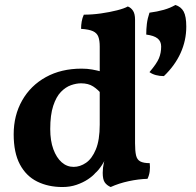

<svg xmlns="http://www.w3.org/2000/svg" viewBox="-20 -743 787 772"><path d="M308 -467Q331 -467 350.5 -463.5Q370 -460 392 -454V-361Q374 -383 354.5 -395.5Q335 -408 306 -408Q287 -408 265.5 -400.5Q244 -393 225 -373.5Q206 -354 194 -317.5Q182 -281 182 -224Q182 -177 194.5 -143Q207 -109 228 -90.5Q249 -72 276 -72Q302 -72 326 -88.5Q350 -105 365.5 -142.5Q381 -180 381 -242L420 -140Q404 -101 390 -79.5Q376 -58 363 -47Q353 -35 333.5 -22Q314 -9 288 0Q262 9 231 9Q174 9 129.5 -13Q85 -35 60 -82Q35 -129 35 -203Q35 -279 69 -339Q103 -399 164.5 -433Q226 -467 308 -467ZM523 -167Q523 -136 527 -118.5Q531 -101 544 -94Q557 -87 582 -87Q584 -71 582 -54.5Q580 -38 573 -24Q537 -23 497.5 -14.5Q458 -6 425 9Q409 2 401 -10Q393 -22 393 -48Q393 -68 397.5 -88Q402 -108 410 -135ZM523 -571V-130H381V-571ZM494 -717Q507 -712 515 -699.5Q523 -687 523 -664V-537H381V-556Q381 -580 375.5 -595Q370 -610 354 -617.5Q338 -625 306 -627Q306 -642 308.5 -656.5Q311 -671 317 -684Q351 -684 386 -689Q421 -694 450.5 -701.5Q480 -709 494 -717ZM685 -723Q708 -716 718.5 -696.5Q729 -677 729 -636Q729 -580 706 -529.5Q683 -479 639 -437Q622 -437 607 -441Q592 -445 581 -453Q610 -487 619 -508.5Q628 -530 628 -556Q628 -577 613.5 -588.5Q599 -600 568 -604Q568 -626 570.5 -647Q573 -668 581 -692Q612 -696 638.5 -703.5Q665 -711 685 -723Z"/></svg>

Font: Vollkorn
Style: Bold
Weight: 700
Designer: Friedrich Althausen
Foundry: Friedrich Althausen
Version: Version 5.000